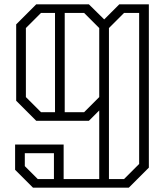

<svg xmlns="http://www.w3.org/2000/svg" viewBox="-20 -620 760 890"><path d="M670 -600V-560V157L577 250H133L50 167V50H275V210H440V-108L392 -60H148L55 -153V-507L148 -600H392L463 -530L533 -600ZM170 -100H235V-560H170L100 -490V-170ZM440 -170V-490L370 -560H280V-100H370ZM625 -560H555L485 -490V210H555L625 140ZM155 210H230V90H95V150Z"/></svg>

Font: Kumar One Outline
Style: Regular
Weight: 400
Designer: Parimal Parmar
Foundry: Indian Type Foundry
Version: Version 1.000;PS 1.000;hotconv 1.0.88;makeotf.lib2.5.647800